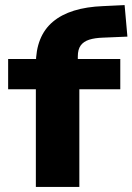

<svg xmlns="http://www.w3.org/2000/svg" viewBox="-20 -735 521 755"><path d="M121 0V-384H12V-503H163L121 -459V-482Q121 -593 188 -649.5Q255 -706 386 -711L470 -715L481 -591L386 -587Q353 -586 331 -579Q309 -572 297.5 -556.5Q286 -541 286 -513V-488L261 -503H453V-384H292V0Z"/></svg>

Font: Nunito Sans 7pt SemiExpanded ExtraBold
Style: Regular
Weight: 800
Width: 6
Designer: Vernon Adams
Foundry: Vernon Adams
Version: Version 3.101;gftools[0.9.27]